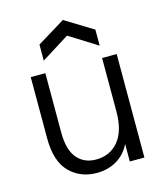

<svg xmlns="http://www.w3.org/2000/svg" viewBox="-109 -795 756 889"><g transform="rotate(-15 269.0 -350.5)"><path d="M246 12Q167 12 115.5 -40Q64 -92 64 -203V-496H134V-211Q134 -129 167.5 -89Q201 -49 258 -49Q326 -49 366 -98Q406 -147 406 -239V-496H476V0H406V-84Q384 -38 342 -13Q300 12 246 12ZM142 -554V-631L276 -713L410 -631V-554L276 -638Z"/></g></svg>

Font: Host Grotesk Light
Style: Regular
Weight: 300
Designer: Doukan Karapınar
Foundry: Element Type
Version: Version 1.003